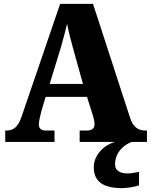

<svg xmlns="http://www.w3.org/2000/svg" viewBox="-20 -734 780 993"><path d="M7 0H262V-59H216C190 -59 181 -72 181 -92C181 -111 191 -143 194 -159L216 -233H430L459 -141C462 -132 469 -109 469 -91C469 -66 450 -59 430 -59H392V0H576C519 14 465 68 465 130C465 206 514 239 613 239C633 239 679 233 699 224V155C676 160 656 163 640 163C602 163 575 149 575 116C575 53 623 13 662 0H740V-59H730C695 -59 668 -78 653 -124L461 -714H291L91 -129C71 -71 45 -59 13 -59H7ZM237 -300 296 -493C306 -528 317 -569 327 -611C335 -568 346 -528 356 -491L409 -300Z"/></svg>

Font: Noto Serif Georgian SemiCondensed Black
Style: Regular
Weight: 900
Width: 4
Designer: Monotype Design Team, Akaki Razmadze
Foundry: Google LLC
Version: Version 2.003